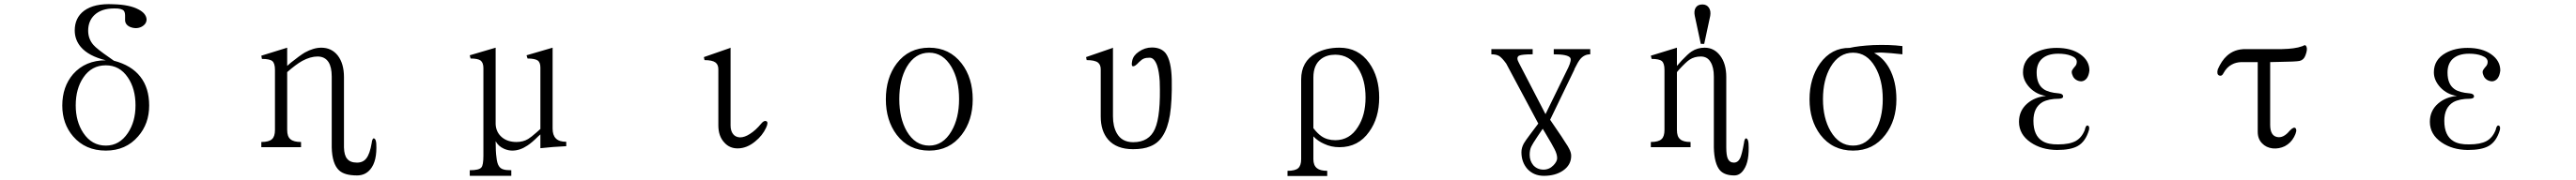

<svg xmlns="http://www.w3.org/2000/svg" viewBox="-20 -717 12540 878"><path d="M495.1 -422.9Q395.5 -422.9 335.9 -355.5Q283.2 -293.9 283.2 -202.1Q283.2 -113.3 335.9 -51.8Q395.5 17.6 495.1 17.6Q592.8 17.6 652.3 -51.8Q706.1 -113.3 706.1 -202.1Q706.1 -288.1 663.1 -342.8Q620.1 -398.4 534.2 -420.9L513.7 -435.5Q451.2 -478.5 434.6 -498Q409.2 -527.3 409.2 -567.4Q409.2 -614.3 439.5 -643.6Q473.6 -675.8 535.2 -675.8Q572.3 -676.8 583 -664.1Q589.8 -656.2 588.9 -632.8Q587.9 -615.2 590.8 -607.4Q595.7 -593.8 612.3 -585.9Q643.6 -573.2 669.9 -586.9Q694.3 -600.6 693.4 -624Q690.4 -652.3 654.3 -670.9Q611.3 -694.3 531.2 -696.3Q438.5 -701.2 388.7 -664.1Q343.8 -629.9 343.8 -568.4Q343.8 -523.4 373 -488.3Q411.1 -443.4 495.1 -422.9ZM495.1 -398.4Q562.5 -398.4 602.5 -338.9Q639.6 -284.2 639.6 -203.1Q639.6 -124 602.5 -68.4Q561.5 -6.8 495.1 -6.8Q426.8 -6.8 385.7 -68.4Q348.6 -124 348.6 -203.1Q348.6 -284.2 385.7 -338.9Q425.8 -398.4 495.1 -398.4Z M1252 1H1445.3V-24.4Q1409.2 -24.4 1393.6 -38.1Q1377.9 -50.8 1377.9 -83V-365.2Q1419.9 -402.3 1451.2 -419.9Q1491.2 -441.4 1525.4 -441.4Q1561.5 -441.4 1579.1 -414.1Q1594.7 -389.6 1594.7 -343.8V2Q1596.7 83 1630.9 114.3Q1657.2 138.7 1717.8 138.7Q1757.8 138.7 1782.2 109.4Q1816.4 69.3 1811.5 -17.6Q1809.6 -39.1 1800.8 -42Q1792 -43.9 1789.1 -18.6Q1780.3 33.2 1763.7 54.7Q1748 76.2 1717.8 76.2Q1684.6 76.2 1669.9 57.6Q1655.3 41 1654.3 2V-340.8Q1654.3 -407.2 1624 -446.3Q1593.8 -484.4 1543.9 -484.4Q1506.8 -484.4 1463.9 -460.9Q1439.5 -446.3 1395.5 -411.1L1377.9 -395.5V-484.4L1252 -445.3L1254.9 -429.7Q1293 -429.7 1305.7 -418.9Q1318.4 -408.2 1318.4 -376V-83Q1318.4 -50.8 1303.7 -38.1Q1289.1 -24.4 1252 -24.4Z M2266.6 -447.3 2270.5 -431.6Q2305.7 -431.6 2319.3 -421.9Q2333 -411.1 2333 -384.8V42Q2333 88.9 2323.2 99.6Q2312.5 113.3 2266.6 113.3V140.6H2468.8V113.3Q2442.4 113.3 2430.7 109.4Q2416 105.5 2408.2 92.8Q2399.4 79.1 2396.5 49.8Q2392.6 23.4 2392.6 -28.3Q2405.3 -3.9 2433.6 8.8Q2454.1 17.6 2473.6 17.6Q2510.7 17.6 2546.9 -6.8Q2568.4 -20.5 2600.6 -52.7L2610.4 -61.5V5.9Q2648.4 2 2671.9 0Q2697.3 -2 2736.3 -3.9V-25.4Q2701.2 -25.4 2685.5 -42Q2669.9 -57.6 2669.9 -89.8V-484.4L2543 -447.3L2547.9 -431.6Q2583 -431.6 2597.7 -421.9Q2610.4 -412.1 2610.4 -387.7V-87.9L2591.8 -71.3Q2565.4 -47.9 2550.8 -39.1Q2526.4 -24.4 2494.1 -24.4Q2451.2 -24.4 2423.8 -46.9Q2394.5 -71.3 2392.6 -111.3V-484.4Z M3532.2 -482.4 3406.2 -438.5 3409.2 -423.8Q3447.3 -423.8 3462.9 -412.1Q3476.6 -401.4 3476.6 -378.9V-105.5Q3476.6 -52.7 3505.9 -21.5Q3531.2 6.8 3570.3 6.8Q3615.2 6.8 3656.2 -27.3Q3691.4 -55.7 3709 -93.8Q3721.7 -121.1 3710 -126Q3699.2 -130.9 3685.5 -114.3Q3658.2 -81.1 3629.9 -63.5Q3604.5 -46.9 3582 -46.9Q3560.5 -47.9 3548.8 -62.5Q3536.1 -78.1 3536.1 -105.5V-484.4Z M4502.9 -484.4Q4403.3 -484.4 4344.7 -407.2Q4292 -336.9 4292 -232.4Q4292 -129.9 4344.7 -59.6Q4403.3 17.6 4502.9 17.6Q4601.6 17.6 4661.1 -59.6Q4714.8 -129.9 4714.8 -232.4Q4714.8 -336.9 4661.1 -407.2Q4601.6 -484.4 4502.9 -484.4ZM4502.9 -460Q4570.3 -460 4611.3 -390.6Q4648.4 -327.1 4648.4 -233.4Q4648.4 -140.6 4611.3 -77.1Q4570.3 -6.8 4502.9 -6.8Q4434.6 -6.8 4393.6 -77.1Q4357.4 -140.6 4357.4 -233.4Q4357.4 -327.1 4393.6 -390.6Q4434.6 -460 4502.9 -460Z M5393.6 -482.4 5266.6 -438.5 5269.5 -423.8Q5308.6 -423.8 5324.2 -412.1Q5337.9 -401.4 5337.9 -378.9V-148.4Q5337.9 -78.1 5374 -36.1Q5415 10.7 5495.1 10.7Q5545.9 10.7 5578.1 -2.9Q5616.2 -17.6 5638.7 -52.7Q5664.1 -90.8 5674.8 -156.2Q5685.5 -224.6 5683.6 -329.1Q5681.6 -419.9 5654.3 -457Q5631.8 -485.4 5586.9 -485.4Q5552.7 -485.4 5523.4 -464.8Q5496.1 -446.3 5491.2 -420.9Q5485.4 -394.5 5495.1 -393.6Q5504.9 -392.6 5524.4 -414.1Q5538.1 -427.7 5548.8 -431.6Q5558.6 -435.5 5576.2 -435.5Q5598.6 -435.5 5612.3 -397.5Q5622.1 -368.2 5625 -321.3Q5630.9 -153.3 5601.6 -87.9Q5573.2 -23.4 5496.1 -23.4Q5440.4 -23.4 5416 -67.4Q5397.5 -100.6 5397.5 -149.4V-484.4Z M6373 -91.8V-338.9Q6373 -401.4 6411.1 -429.7Q6438.5 -450.2 6479.5 -450.2Q6549.8 -450.2 6589.8 -385.7Q6627 -328.1 6627 -241.2Q6627 -155.3 6589.8 -97.7Q6549.8 -33.2 6479.5 -33.2Q6440.4 -33.2 6412.1 -52.7Q6393.6 -65.4 6373 -91.8ZM6247.1 141.6H6440.4V116.2Q6406.2 116.2 6390.6 103.5Q6373 89.8 6373 59.6V-51.8Q6395.5 -28.3 6424.8 -15.6Q6459 1 6500 1Q6591.8 1 6644.5 -74.2Q6693.4 -141.6 6693.4 -241.2Q6693.4 -341.8 6644.5 -410.2Q6591.8 -484.4 6500 -484.4Q6433.6 -484.4 6384.8 -457Q6313.5 -417 6313.5 -329.1V59.6Q6313.5 90.8 6298.8 103.5Q6284.2 116.2 6247.1 116.2Z M7543 -477.5V-452.1Q7610.4 -452.1 7623 -435.5Q7630.9 -424.8 7614.3 -388.7L7502.9 -160.2L7374 -409.2Q7358.4 -436.5 7374 -445.3Q7387.7 -452.1 7440.4 -452.1V-477.5H7239.3V-452.1Q7262.7 -452.1 7276.4 -444.3Q7291 -435.5 7311.5 -407.2L7467.8 -114.3L7429.7 -63.5Q7405.3 -31.2 7397.5 -17.6Q7385.7 3.9 7385.7 25.4Q7385.7 73.2 7414.1 106.4Q7445.3 140.6 7495.1 140.6Q7550.8 140.6 7587.9 115.2Q7627.9 87.9 7627.9 43Q7627.9 27.3 7618.2 8.8Q7613.3 -2 7596.7 -26.4L7581.1 -50.8L7525.4 -132.8L7643.6 -377.9V-379.9Q7661.1 -416 7672.9 -429.7Q7692.4 -452.1 7720.7 -452.1V-477.5ZM7489.3 -88.9 7500 -71.3Q7538.1 -7.8 7546.9 10.7Q7559.6 35.2 7559.6 54.7Q7559.6 70.3 7542 88.9Q7521.5 110.4 7493.2 110.4Q7462.9 110.4 7443.4 88.9Q7425.8 67.4 7425.8 38.1Q7425.8 14.6 7433.6 -2Q7439.5 -14.6 7462.9 -49.8Z M8015.6 1H8209V-24.4Q8172.9 -24.4 8158.2 -38.1Q8142.6 -50.8 8142.6 -83V-365.2L8153.3 -377.9Q8188.5 -416 8204.1 -425.8Q8227.5 -441.4 8258.8 -441.4Q8291 -441.4 8306.6 -414.1Q8322.3 -388.7 8322.3 -343.8V2Q8324.2 82 8352.5 114.3Q8375 138.7 8421.9 138.7Q8450.2 138.7 8468.8 109.4Q8496.1 69.3 8491.2 -17.6Q8489.3 -39.1 8480.5 -42Q8471.7 -43.9 8468.8 -18.6Q8459 36.1 8450.2 54.7Q8439.5 76.2 8419.9 76.2Q8399.4 76.2 8390.6 57.6Q8382.8 41 8382.8 2V-340.8Q8382.8 -407.2 8352.5 -446.3Q8323.2 -484.4 8277.3 -484.4Q8242.2 -484.4 8213.9 -465.8Q8196.3 -454.1 8166 -421.9L8142.6 -395.5V-484.4L8015.6 -445.3L8019.5 -429.7Q8056.6 -429.7 8069.3 -418.9Q8082 -408.2 8082 -376V-83Q8082 -50.8 8067.4 -38.1Q8052.7 -24.4 8015.6 -24.4ZM8275.4 -502.9 8304.7 -639.6Q8308.6 -663.1 8298.8 -678.7Q8288.1 -695.3 8266.6 -695.3Q8243.2 -695.3 8233.4 -678.7Q8224.6 -663.1 8229.5 -639.6L8258.8 -502.9Z M9102.5 -458Q9125 -461.9 9150.4 -460Q9176.8 -459 9240.2 -452.1V-492.2Q9178.7 -500 9098.6 -497.1Q9025.4 -493.2 8983.4 -483.4Q8894.5 -484.4 8838.9 -407.2Q8788.1 -335 8788.1 -232.4Q8788.1 -129.9 8840.8 -59.6Q8900.4 17.6 9000 17.6Q9098.6 17.6 9157.2 -59.6Q9210.9 -129.9 9210.9 -232.4Q9210.9 -321.3 9175.8 -384.8Q9146.5 -436.5 9102.5 -458ZM9000 -460Q9067.4 -460 9107.4 -390.6Q9144.5 -327.1 9144.5 -233.4Q9144.5 -140.6 9107.4 -77.1Q9067.4 -6.8 9000 -6.8Q8931.6 -6.8 8890.6 -77.1Q8853.5 -140.6 8853.5 -233.4Q8853.5 -327.1 8890.6 -390.6Q8931.6 -460 9000 -460Z M10001 -261.7Q9951.2 -265.6 9927.7 -282.2Q9893.6 -305.7 9893.6 -363.3Q9893.6 -403.3 9916 -426.8Q9943.4 -455.1 9999 -455.1Q10035.2 -455.1 10060.5 -445.3Q10089.8 -434.6 10088.9 -414.1Q10088.9 -405.3 10084 -397.5Q10081.1 -393.6 10074.2 -385.7Q10067.4 -377 10065.4 -372.1Q10062.5 -362.3 10068.4 -349.6Q10072.3 -336.9 10085 -328.1Q10097.7 -320.3 10111.3 -320.3Q10126 -321.3 10136.7 -334Q10147.5 -347.7 10150.4 -373Q10150.4 -420.9 10106.4 -452.1Q10062.5 -483.4 9991.2 -483.4Q9928.7 -483.4 9883.8 -458Q9827.1 -425.8 9827.1 -364.3Q9827.1 -325.2 9858.4 -291Q9891.6 -255.9 9939.5 -249Q9884.8 -244.1 9847.7 -211.9Q9807.6 -176.8 9807.6 -123Q9807.6 -61.5 9864.3 -22.5Q9917 13.7 9992.2 14.6Q10059.6 14.6 10093.8 -4.9Q10131.8 -26.4 10148.4 -83Q10152.3 -101.6 10142.6 -104.5Q10132.8 -107.4 10127.9 -83Q10113.3 -45.9 10084 -29.3Q10053.7 -12.7 9999 -12.7Q9950.2 -11.7 9922.9 -28.3Q9877.9 -54.7 9877.9 -127.9Q9877.9 -192.4 9921.9 -218.8Q9952.1 -235.4 10002.9 -235.4Q10023.4 -236.3 10022.5 -248Q10021.5 -259.8 10001 -261.7Z M10889.6 -414.1H10969.7V-74.2Q10969.7 -39.1 10991.2 -17.6Q11010.7 2.9 11042 6.8Q11073.2 9.8 11101.6 -3.9Q11130.9 -19.5 11146.5 -48.8Q11163.1 -80.1 11154.3 -90.8Q11146.5 -101.6 11125 -79.1Q11094.7 -42 11063.5 -48.8Q11030.3 -55.7 11030.3 -108.4V-414.1L11071.3 -415Q11156.2 -416 11173.8 -419.9Q11194.3 -424.8 11202.1 -447.3Q11212.9 -475.6 11207 -489.3Q11202.1 -502 11188.5 -492.2Q11167 -484.4 11142.6 -481.4Q11123 -478.5 11086.9 -477.5H10912.1Q10855.5 -478.5 10818.4 -443.4Q10793.9 -420.9 10775.4 -378.9Q10768.6 -354.5 10782.2 -348.6Q10795.9 -343.8 10803.7 -361.3Q10819.3 -389.6 10843.8 -402.3Q10863.3 -413.1 10889.6 -414.1Z M12001 -261.7Q11951.2 -265.6 11927.7 -282.2Q11893.6 -305.7 11893.6 -363.3Q11893.6 -403.3 11916 -426.8Q11943.4 -455.1 11999 -455.1Q12035.2 -455.1 12060.5 -445.3Q12089.8 -434.6 12088.9 -414.1Q12088.9 -405.3 12084 -397.5Q12081.1 -393.6 12074.2 -385.7Q12067.4 -377 12065.4 -372.1Q12062.5 -362.3 12068.4 -349.6Q12072.3 -336.9 12085 -328.1Q12097.7 -320.3 12111.3 -320.3Q12126 -321.3 12136.7 -334Q12147.5 -347.7 12150.4 -373Q12150.4 -420.9 12106.4 -452.1Q12062.5 -483.4 11991.2 -483.4Q11928.7 -483.4 11883.8 -458Q11827.1 -425.8 11827.1 -364.3Q11827.1 -325.2 11858.4 -291Q11891.6 -255.9 11939.5 -249Q11884.8 -244.1 11847.7 -211.9Q11807.6 -176.8 11807.6 -123Q11807.6 -61.5 11864.3 -22.5Q11917 13.7 11992.2 14.6Q12059.6 14.6 12093.8 -4.9Q12131.8 -26.4 12148.4 -83Q12152.3 -101.6 12142.6 -104.5Q12132.8 -107.4 12127.9 -83Q12113.3 -45.9 12084 -29.3Q12053.7 -12.7 11999 -12.7Q11950.2 -11.7 11922.9 -28.3Q11877.9 -54.7 11877.9 -127.9Q11877.9 -192.4 11921.9 -218.8Q11952.1 -235.4 12002.9 -235.4Q12023.4 -236.3 12022.5 -248Q12021.5 -259.8 12001 -261.7Z"/></svg>

Font: BatangChe
Style: Regular
Weight: 400
Monospace: yes
Version: Version 2.21